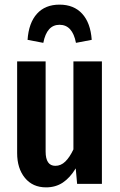

<svg xmlns="http://www.w3.org/2000/svg" viewBox="-20 -794 517 829"><path d="M420 0H313L307 -67Q282 -26 251 -5.5Q220 15 179 15Q121 15 87.5 -26Q54 -67 54 -133V-529H177V-140Q177 -78 219 -78Q243 -78 262 -96.5Q281 -115 297 -149V-529H420ZM376 -622 308 -609Q293 -687 237 -687Q182 -687 167 -609L99 -622Q104 -695 139.5 -734.5Q175 -774 237 -774Q299 -774 335 -734.5Q371 -695 376 -622Z"/></svg>

Font: Fira Sans Extra Condensed Medium
Style: Regular
Weight: 500
Width: 1
Designer: Carrois Corporate & Edenspiekermann AG
Foundry: Carrois Corporate GbR & Edenspiekermann AG
Version: Version 4.203